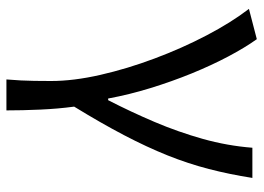

<svg xmlns="http://www.w3.org/2000/svg" viewBox="-128 -469 796 580"><g transform="rotate(90 270.0 -179.0)"><path d="M220 199.6Q222.1 174.3 223 155.4Q223.9 136.4 224.3 115.4Q224.7 94.4 224.7 64.7Q224.7 -3.1 206.2 -84.2Q187.7 -165.4 156.7 -248Q125.8 -330.6 87 -404.8Q48.3 -479 6.8 -533L98.3 -556.8Q123.6 -521.5 150.4 -470.9Q177.2 -420.3 201.7 -360.3Q226.2 -300.2 246 -235.8Q265.9 -171.3 277.6 -107.7H282.6Q317.9 -176.3 348.3 -247.8Q378.7 -319.3 399.6 -393.6Q420.4 -467.8 426.3 -543.4H517.5Q506.7 -474.4 490.6 -412.2Q474.5 -349.9 449.5 -287.3Q424.4 -224.7 388.3 -155.7Q352.3 -86.8 302.1 -5Q308.7 43.5 311.1 97.8Q313.5 152.2 313.5 199.6Z"/></g></svg>

Font: Noto Sans TC Thin
Style: Regular
Weight: 100
Designer: Ryoko NISHIZUKA 西塚涼子 (kana, bopomofo & ideographs); Paul D. Hunt (Latin, Greek & Cyrillic); Sandoll Communications 산돌커뮤니
Foundry: Adobe
Version: Version 2.004-H2;hotconv 1.0.118;makeotfexe 2.5.65603